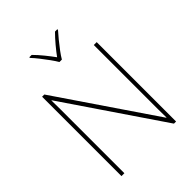

<svg xmlns="http://www.w3.org/2000/svg" viewBox="-262 -1085 1221 1221"><g transform="rotate(-45 349.0 -474.5)"><path d="M594 0H575L130 -655H128Q129 -612 129 -577Q129 -542 129 -502V0H103V-714H123L567 -61H569Q568 -99 568 -138Q568 -177 568 -211V-714H594ZM337 -792Q325 -813 305 -840.5Q285 -868 263.5 -895.5Q242 -923 223 -943V-949H244Q272 -921 299.5 -887Q327 -853 348 -824Q369 -853 397.5 -887Q426 -921 454 -949H475V-943Q457 -923 434.5 -895.5Q412 -868 391.5 -840.5Q371 -813 359 -792Z"/></g></svg>

Font: Noto Sans Kannada Thin
Style: Regular
Weight: 100
Designer: Jelle Bosma - Monotype Design Team
Foundry: Monotype Imaging Inc.
Version: Version 2.005; ttfautohint (v1.8.4.7-5d5b)